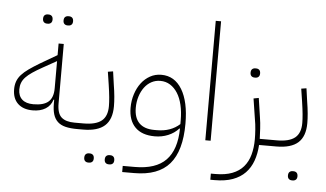

<svg xmlns="http://www.w3.org/2000/svg" viewBox="-61 -842 2014 1185"><g transform="rotate(5 946.0 -250.0)"><path d="M436 0Q392 0 362 -7.5Q332 -15 313.5 -32.5Q295 -50 286.5 -77.5Q278 -105 278 -146V-168H274Q263 -131 231 -111Q199 -91 151 -91Q92 -91 59 -122.5Q26 -154 26 -211Q26 -238 34 -260Q42 -282 59.5 -301.5Q77 -321 104.5 -340.5Q132 -360 172 -384L275 -444V-516H307V-148Q307 -86 334 -62Q361 -38 415 -38H449V-12ZM152 -129Q216 -129 245.5 -155Q275 -181 275 -239V-407L189 -359Q153 -339 128 -322Q103 -305 87.5 -288.5Q72 -272 65 -253.5Q58 -235 58 -213Q58 -173 82 -151Q106 -129 152 -129ZM320 -632Q308 -632 300.5 -639Q293 -646 293 -660Q293 -675 300.5 -682Q308 -689 320 -689H325Q337 -689 344.5 -682Q352 -675 352 -660Q352 -646 344.5 -639Q337 -632 325 -632ZM193 -632Q181 -632 173.5 -639Q166 -646 166 -660Q166 -675 173.5 -682Q181 -689 193 -689H198Q210 -689 217.5 -682Q225 -675 225 -660Q225 -646 217.5 -639Q210 -632 198 -632Z M437 -26 449 -38H471Q547 -38 582.5 -66.5Q618 -95 618 -158Q618 -181 615 -213Q612 -245 605 -291L593 -369L625 -374L636 -296Q643 -253 646 -220Q649 -187 649 -160Q649 -78 605.5 -39Q562 0 471 0H437ZM648 200Q636 200 628.5 193Q621 186 621 172Q621 157 628.5 150Q636 143 648 143H653Q665 143 672.5 150Q680 157 680 172Q680 186 672.5 193Q665 200 653 200ZM521 200Q509 200 501.5 193Q494 186 494 172Q494 157 501.5 150Q509 143 521 143H526Q538 143 545.5 150Q553 157 553 172Q553 186 545.5 193Q538 200 526 200Z M735 202H809Q940 202 1002.5 137.5Q1065 73 1067 -58H1063Q1037 -29 998.5 -13Q960 3 916 3Q836 3 794 -39.5Q752 -82 752 -160Q752 -205 765 -245Q778 -285 800.5 -314.5Q823 -344 854.5 -361.5Q886 -379 924 -379Q1006 -379 1052 -303Q1098 -227 1098 -91Q1098 77 1028 158.5Q958 240 809 240H735ZM926 -36Q1012 -36 1067 -86V-111Q1067 -162 1057 -204.5Q1047 -247 1028 -277Q1009 -307 982 -324Q955 -341 921 -341Q891 -341 866 -327.5Q841 -314 823 -290Q805 -266 794.5 -233Q784 -200 784 -162Q784 -100 816 -68Q848 -36 910 -36Z M1229 -740H1262V0H1229Z M1281 202H1308Q1370 202 1413 185.5Q1456 169 1482.5 138Q1509 107 1521 63.5Q1533 20 1533 -33Q1533 -60 1530.5 -94Q1528 -128 1523 -154L1503 -283L1535 -289L1553 -168Q1558 -137 1560 -102Q1562 -67 1563 -38H1647V-12L1634 0H1562Q1559 54 1543 98.5Q1527 143 1496.5 174.5Q1466 206 1419.5 223Q1373 240 1308 240H1281ZM1498 -412Q1486 -412 1478.5 -419Q1471 -426 1471 -440Q1471 -455 1478.5 -462Q1486 -469 1498 -469H1503Q1515 -469 1522.5 -462Q1530 -455 1530 -440Q1530 -426 1522.5 -419Q1515 -412 1503 -412Z M1635 -26 1647 -38H1669Q1745 -38 1780.5 -66.5Q1816 -95 1816 -158Q1816 -181 1813 -213Q1810 -245 1803 -291L1791 -369L1823 -374L1834 -296Q1841 -253 1844 -220Q1847 -187 1847 -160Q1847 -78 1803.5 -39Q1760 0 1669 0H1635ZM1783 200Q1771 200 1763.5 193Q1756 186 1756 172Q1756 157 1763.5 150Q1771 143 1783 143H1788Q1800 143 1807.5 150Q1815 157 1815 172Q1815 186 1807.5 193Q1800 200 1788 200Z"/></g></svg>

Font: IBM Plex Sans Arabic ExtLt
Style: Regular
Weight: 200
Designer: Mike Abbink, Paul van der Laan, Pieter van Rosmalen, Wael Morcos, Khajak Apelian
Foundry: Bold Monday
Version: Version 1.2